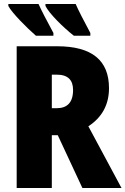

<svg xmlns="http://www.w3.org/2000/svg" viewBox="-20 -947 632 967"><path d="M361 -927H209V-917C227 -880 297 -810 352 -767H435V-781C401 -844 374 -897 361 -927ZM174 -927H22V-917C39 -883 118 -804 161 -767H249V-781C215 -843 188 -896 174 -927ZM268 -714H64V0H241V-266H271L395 0H592L425 -311C493 -355 529 -419 529 -503C529 -643 443 -714 268 -714ZM266 -571C322 -571 348 -544 348 -494C348 -430 318 -402 265 -402H241V-571Z"/></svg>

Font: Noto Sans Condensed Black
Style: Regular
Weight: 900
Width: 3
Designer: Monotype Design Team
Foundry: Monotype Imaging Inc.
Version: Version 2.013